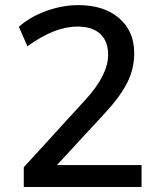

<svg xmlns="http://www.w3.org/2000/svg" viewBox="-20 -749 640 769"><path d="M75.2 0V-79.1L323.2 -350.6Q413.1 -449.2 413.1 -529.3Q413.1 -584 381.3 -613.3Q349.6 -642.6 290 -642.6Q198.2 -642.6 89.8 -563.5L55.7 -641.6Q98.6 -680.7 164.1 -704.6Q229.5 -728.5 293.9 -728.5Q396.5 -728.5 457 -676.3Q517.6 -624 517.6 -536.1Q517.6 -473.6 489.7 -418Q461.9 -362.3 398.4 -293.9L208 -87.9H546.9V0Z"/></svg>

Font: Min Sans Medium
Style: Regular
Weight: 500
Designer: Jinseong-Kim, NotoSansCJK, Nunito
Foundry: Jinseong-Kim
Version: Version 1.400;Glyphs 3.1.2 (3151)